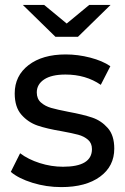

<svg xmlns="http://www.w3.org/2000/svg" viewBox="-20 -757 510 783"><path d="M112.5 -11.5C150.2 0.2 189.3 6 230 6C296.7 6 349.3 -8.2 388 -36.5C426.7 -64.8 446 -103 446 -151C446 -187 437.2 -215 419.5 -235C401.8 -255 380.7 -269.2 356 -277.5C331.3 -285.8 299 -293.7 259 -301C228.3 -307 204.8 -312.3 188.5 -317C172.2 -321.7 158.3 -329 147 -339C135.7 -349 130 -362.7 130 -380C130 -402 140 -419.7 160 -433C180 -446.3 209 -453 247 -453C302.3 -453 350.3 -439 391 -411L430 -487C408.7 -501.7 381.3 -513.3 348 -522C314.7 -530.7 281.3 -535 248 -535C184.7 -535 134.2 -520.5 96.5 -491.5C58.8 -462.5 40 -424 40 -376C40 -338.7 49.2 -309.7 67.5 -289C85.8 -268.3 107.7 -253.7 133 -245C158.3 -236.3 191 -228.7 231 -222C260.3 -216.7 283 -211.8 299 -207.5C315 -203.2 328.3 -196.3 339 -187C349.7 -177.7 355 -165 355 -149C355 -101 315.7 -77 237 -77C205 -77 173.3 -82 142 -92C110.7 -102 84 -115.3 62 -132L24 -56C45.3 -38 74.8 -23.2 112.5 -11.5ZM431 -737H344L252 -661L160 -737H73L206 -607H298Z"/></svg>

Font: Rookery
Style: Regular
Weight: 400
Designer: Ryan Kimball / Julieta Ulanovsky
Foundry: Motorola Mobility LLC.
Version: Version 1.0